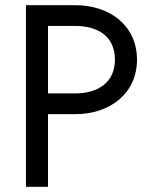

<svg xmlns="http://www.w3.org/2000/svg" viewBox="-20 -720 588 740"><path d="M80 -700V0H165V-280H270C405 -280 508 -361 508 -490C508 -620 405 -700 270 -700ZM165 -360V-620H270C361 -620 423 -577 423 -490C423 -405 361 -360 270 -360Z"/></svg>

Font: Jost
Style: Regular
Weight: 400
Version: Version 3.710